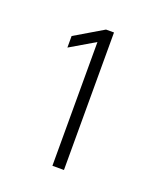

<svg xmlns="http://www.w3.org/2000/svg" viewBox="-65 -699 251 328"><g transform="rotate(20 61.0 -535.0)"><path d="M67.5 -635.5 22.5 -609V-630L74 -660.5H88.5V-410.5H67.5Z"/></g></svg>

Font: League Spartan Light
Style: Regular
Weight: 277
Foundry: The League of Moveable Type
Version: Version 2.002